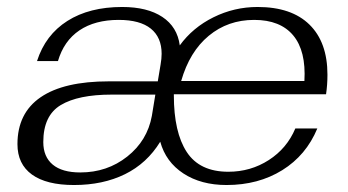

<svg xmlns="http://www.w3.org/2000/svg" viewBox="-20 -520 996 550"><path d="M30 -107Q30 -196 96.5 -241.5Q163 -287 292 -287H432L440 -335Q443 -352 443 -366Q443 -413 412 -438Q381 -463 320 -463Q252 -463 207.5 -433Q163 -403 146 -345H86Q110 -420 173 -460Q236 -500 330 -500Q402 -500 445 -471.5Q488 -443 495 -390Q532 -441 591.5 -470.5Q651 -500 718 -500Q815 -500 866.5 -449.5Q918 -399 918 -306Q918 -277 914 -250H478V-247Q478 -141 515 -84.5Q552 -28 634 -28Q698 -28 750 -61.5Q802 -95 826 -152H889Q857 -75 788.5 -32.5Q720 10 629 10Q556 10 505.5 -23Q455 -56 439 -114Q401 -52 338 -21Q275 10 192 10Q113 10 71.5 -20Q30 -50 30 -107ZM852 -288Q857 -374 820 -418.5Q783 -463 708 -463Q633 -463 578 -417.5Q523 -372 499 -288ZM415 -188 425 -249H300Q204 -249 154 -219Q104 -189 104 -113Q104 -71 131 -48.5Q158 -26 210 -26Q287 -26 344.5 -71.5Q402 -117 415 -188Z"/></svg>

Font: Fahkwang Light
Style: Italic
Weight: 300
Italic angle: -10°
Version: Version 1.000; ttfautohint (v1.6)